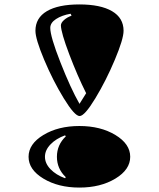

<svg xmlns="http://www.w3.org/2000/svg" viewBox="-20 -821 719 867"><path d="M501 -211.5Q568 -171 568 -113Q568 -55 501 -14.5Q434 26 338.5 26Q243 26 176 -14.5Q109 -55 109 -113Q109 -171 176 -211.5Q243 -252 338.5 -252Q434 -252 501 -211.5ZM538 -682Q538 -645 498.5 -551Q459 -457 410.5 -377Q362 -297 339.5 -297Q317 -297 268 -377Q219 -457 179.5 -551Q140 -645 140 -682Q140 -740 191.5 -770.5Q243 -801 338.5 -801Q434 -801 486 -770.5Q538 -740 538 -682ZM207 -695Q207 -656 253 -539Q299 -422 339 -352L369 -400Q329 -480 292.5 -576.5Q256 -673 255 -706Q255 -718 269 -730.5Q283 -743 303 -750L299 -759Q259 -752 233 -735Q207 -718 207 -695ZM277 -205 274 -210Q233 -195 208 -169Q183 -143 183 -113Q183 -83 208 -57Q233 -31 274 -16L277 -21Q237 -59 237 -113Q237 -167 277 -205Z"/></svg>

Font: Diplomata SC
Style: Regular
Weight: 400
Width: 7
Designer: Eduardo Rodriguez Tunni
Foundry: Eduardo Rodriguez Tunni
Version: Version 1.001